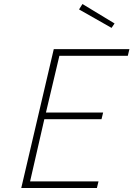

<svg xmlns="http://www.w3.org/2000/svg" viewBox="-20 -937 665 957"><path d="M463 0 471 -33H130L201 -343H486L494 -376H209L276 -659H617L625 -692H248L86 0ZM374 -890 536 -798 551 -820 391 -917Z"/></svg>

Font: RazerF5 Thin
Style: Italic
Weight: 250
Foundry: Razer Inc.
Version: Version 2